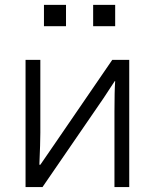

<svg xmlns="http://www.w3.org/2000/svg" viewBox="-20 -754 624 774"><path d="M157.2 -648.4V-734.4H246.1V-648.4ZM355.5 -648.4V-734.4H444.3V-648.4ZM83 0V-512.7H142.6V-218.8Q142.6 -179.7 138.7 -89.8H142.6L194.3 -165L432.6 -512.7H501V0H441.4V-303.7Q441.4 -387.7 444.3 -426.8H442.4L397.5 -358.4L151.4 0Z"/></svg>

Font: Gothic A1 Light
Style: Regular
Weight: 300
Version: Version 2.50